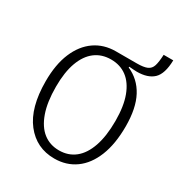

<svg xmlns="http://www.w3.org/2000/svg" viewBox="-182 -896 978 1040"><g transform="rotate(30 307.0 -376.5)"><path d="M304 -655H437Q480 -655 501.5 -664.5Q523 -674 530.5 -698.5Q538 -723 540 -768H600Q598 -683 563 -649.5Q528 -616 459 -616Q450 -616 438.5 -617Q427 -618 411 -619L304 -623ZM307 -655 411 -619 410 -614Q481 -583 518.5 -513Q556 -443 556 -329Q556 -219 525 -142Q494 -65 438 -25Q382 15 307 15Q195 15 126.5 -72.5Q58 -160 58 -325Q58 -430 89 -503.5Q120 -577 176 -616Q232 -655 307 -655ZM121 -327Q121 -231 144 -166Q167 -101 208.5 -68.5Q250 -36 307 -36Q365 -36 406.5 -69Q448 -102 470.5 -167Q493 -232 493 -327Q493 -419 470 -480.5Q447 -542 405.5 -573Q364 -604 307 -604Q249 -604 207.5 -572.5Q166 -541 143.5 -479.5Q121 -418 121 -327Z"/></g></svg>

Font: Intel One Mono Light
Style: Regular
Weight: 300
Monospace: yes
Designer: Fred Shallcrass
Foundry: Frere-Jones Type LLC
Version: Version 1.004